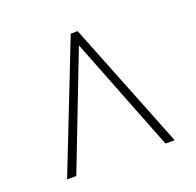

<svg xmlns="http://www.w3.org/2000/svg" viewBox="-87 -806 640 627"><g transform="rotate(-20 232.5 -492.5)"><path d="M45 -271 219 -714H243L419 -271H387L231 -669L77 -271Z"/></g></svg>

Font: Noto Serif Armenian Condensed Thin
Style: Regular
Weight: 100
Width: 3
Designer: Monotype Design Team
Foundry: Monotype Imaging Inc.
Version: Version 2.008; ttfautohint (v1.8.4.7-5d5b)